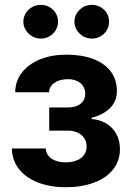

<svg xmlns="http://www.w3.org/2000/svg" viewBox="-20 -763 544 793"><path d="M251.6 -92.5Q276.4 -92.5 296 -100.1Q315.5 -107.7 326.6 -122.5Q337.7 -137.3 337.7 -158.3Q337.7 -177.5 328.1 -192.3Q318.4 -207.1 300.8 -215.2Q283.1 -223.4 260.1 -223.4H183.3V-319.1H260.1Q293.9 -319.1 313 -334.7Q332.1 -350.3 332.1 -375.5Q332.1 -393.3 323.4 -407.1Q314.7 -420.9 298.4 -428.4Q282.1 -435.9 260.3 -435.9Q238.3 -435.9 220.7 -429.2Q203.2 -422.4 193 -410.1Q182.9 -397.7 182.5 -382H42.8Q43.4 -428.7 71.1 -464Q98.9 -499.2 146.7 -518.3Q194.4 -537.3 253.8 -537.3Q318 -537.3 365.3 -519.3Q412.6 -501.3 437.7 -467.4Q462.8 -433.6 462.8 -387.9Q462.8 -346.3 435.5 -317.7Q408.1 -289.1 358.5 -276.8V-271.3Q391.2 -269.2 417.9 -253.7Q444.7 -238.1 460.1 -210.5Q475.4 -182.9 475.4 -147Q475.4 -98.8 447.1 -63.2Q418.9 -27.5 368 -8.6Q317.2 10.3 252.2 10.3Q188.3 10.3 138.4 -8.6Q88.5 -27.4 59.5 -63.4Q30.5 -99.3 28.8 -149.7H169.1Q169.8 -132.1 180.4 -119.2Q190.9 -106.3 209.3 -99.4Q227.6 -92.5 251.6 -92.5ZM76.5 -673.3Q76.5 -692.3 86.4 -708.4Q96.3 -724.5 112.6 -733.7Q128.9 -742.9 148.5 -742.9Q168.1 -742.9 184.5 -733.7Q200.8 -724.5 210.3 -708.5Q219.7 -692.5 219.7 -673.3Q219.7 -654.5 210.3 -638.6Q200.8 -622.6 184.5 -613.1Q168.1 -603.6 148.5 -603.6Q129.1 -603.6 112.7 -613.1Q96.3 -622.6 86.4 -638.6Q76.5 -654.6 76.5 -673.3ZM287.4 -673.3Q287.4 -692.3 297.3 -708.4Q307.2 -724.5 323.5 -733.7Q339.9 -742.9 359.4 -742.9Q378.8 -742.9 395.3 -733.7Q411.8 -724.5 421.2 -708.4Q430.6 -692.3 430.6 -673.3Q430.6 -654.5 421.2 -638.6Q411.8 -622.6 395.3 -613.1Q378.8 -603.6 359.4 -603.6Q340 -603.6 323.6 -613.1Q307.2 -622.6 297.3 -638.6Q287.4 -654.6 287.4 -673.3Z"/></svg>

Font: Pretendard Variable
Style: Regular
Weight: 400
Designer: Base glyphs from Inter by Rasmus Andersson; Hangul glyphs from Noto Sans CJK(Source Han Sans) by Jang Soo-young and Kang
Foundry: Kil Hyung-jin
Version: Version 1.100;FEAKit 1.0